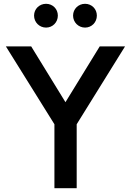

<svg xmlns="http://www.w3.org/2000/svg" viewBox="-20 -989 688 1009"><path d="M266 0H383V-336L637 -745H504L324 -452L144 -745H11L266 -336ZM159 -907C159 -872 187 -844 222 -844C257 -844 284 -872 284 -907C284 -942 257 -969 222 -969C187 -969 159 -942 159 -907ZM364 -907C364 -872 392 -844 427 -844C462 -844 489 -872 489 -907C489 -942 462 -969 427 -969C392 -969 364 -942 364 -907Z"/></svg>

Font: Mluvka SemiBold
Style: Regular
Weight: 600
Designer: Modified by Jiří Krblich, Original typeface by Gumpita Rahayu
Foundry: Gumpita Rahayu & Jiří Krblich
Version: Version 2.000;Glyphs 3.1.1 (3134)